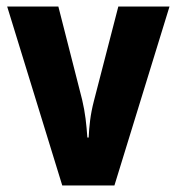

<svg xmlns="http://www.w3.org/2000/svg" viewBox="-20 -569 542 589"><path d="M171 0 2 -549H159L232 -263Q239 -233 242.5 -205Q246 -177 248 -147H252Q253 -172 256.5 -200Q260 -228 268 -259L343 -549H500L331 0Z"/></svg>

Font: Noto Sans Tamil Condensed ExtraBold
Style: Regular
Weight: 800
Width: 3
Designer: Jelle Bosma - Monotype Design Team
Foundry: Monotype Imaging Inc.
Version: Version 2.004; ttfautohint (v1.8.4.7-5d5b)